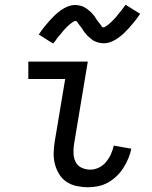

<svg xmlns="http://www.w3.org/2000/svg" viewBox="-20 -779 640 807"><path d="M350 8Q326 8 302.5 3Q279 -2 260 -14.5Q241 -27 229 -46.5Q217 -66 211 -88.5Q205 -111 205.5 -135Q206 -159 210 -184L254 -447H99V-520H349L291 -172Q288 -152 289 -133Q290 -114 298 -98Q306 -82 323 -74Q340 -66 360 -66Q378 -66 395.5 -74.5Q413 -83 425.5 -98Q438 -113 446 -130.5Q454 -148 458 -167L532 -154Q528 -134 519.5 -113.5Q511 -93 499 -74Q487 -55 470.5 -39Q454 -23 434.5 -12Q415 -1 393 3.5Q371 8 350 8ZM203 -596 143 -634Q155 -652 167 -667Q179 -682 190 -694Q201 -706 211.5 -716Q222 -726 236 -736Q250 -746 265.5 -752Q281 -758 297 -758Q302 -758 307.5 -757Q313 -756 318 -755Q323 -754 327.5 -752Q332 -750 336.5 -747.5Q341 -745 344.5 -742.5Q348 -740 351.5 -737Q355 -734 359.5 -730.5Q364 -727 367 -723Q370 -719 373.5 -715.5Q377 -712 379 -708Q381 -704 383.5 -700.5Q386 -697 389.5 -692Q393 -687 396.5 -683Q400 -679 402.5 -675.5Q405 -672 407.5 -668Q410 -664 415 -664Q418 -664 421 -666Q424 -668 427.5 -670Q431 -672 435.5 -676Q440 -680 442 -681.5Q444 -683 446 -685Q448 -687 450.5 -689.5Q453 -692 455.5 -694.5Q458 -697 460.5 -699.5Q463 -702 465.5 -705Q468 -708 471 -711.5Q474 -715 476.5 -718.5Q479 -722 482 -725.5Q485 -729 488.5 -733Q492 -737 495 -741.5Q498 -746 501.5 -750.5Q505 -755 508 -759L569 -721Q557 -703 545 -688Q533 -673 522 -661Q511 -649 500.5 -639Q490 -629 476 -619Q462 -609 446.5 -603Q431 -597 415 -597Q410 -597 404.5 -598Q399 -599 394 -600Q389 -601 384.5 -603Q380 -605 375.5 -607Q371 -609 367.5 -612Q364 -615 360.5 -618Q357 -621 352.5 -624.5Q348 -628 345 -632Q342 -636 338.5 -639.5Q335 -643 332.5 -647Q330 -651 328 -654.5Q326 -658 322 -663Q318 -668 315 -672Q312 -676 309.5 -679.5Q307 -683 304.5 -687Q302 -691 297 -691Q294 -691 290.5 -689Q287 -687 284 -685Q281 -683 276 -679Q271 -675 269.5 -673.5Q268 -672 265.5 -670Q263 -668 260.5 -665.5Q258 -663 256 -660.5Q254 -658 251.5 -655.5Q249 -653 246.5 -650Q244 -647 241 -643.5Q238 -640 235.5 -636.5Q233 -633 229.5 -629.5Q226 -626 223 -622Q220 -618 217 -613.5Q214 -609 210.5 -604.5Q207 -600 203 -596Z"/></svg>

Font: Iosevka HT Extended
Style: Italic
Weight: 400
Width: 7
Italic angle: -9°
Monospace: yes
Designer: Belleve Invis
Foundry: Belleve Invis
Version: Version 32.3.0; ttfautohint (v1.8.4)